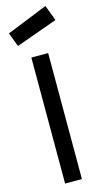

<svg xmlns="http://www.w3.org/2000/svg" viewBox="-151 -1006 553 1048"><g transform="rotate(-15 126.0 -482.0)"><path d="M78 0H173V-712H78ZM-6 -871 24 -792 258 -876 225 -964Z"/></g></svg>

Font: TitilliumText22L
Style: 600 wt
Weight: 600
Designer: Campivisivi
Foundry: Campivisivi
Version: 1.000